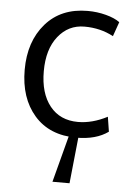

<svg xmlns="http://www.w3.org/2000/svg" viewBox="-54 -588 581 842"><g transform="rotate(5 236.5 -167.0)"><path d="M44.9 0ZM296.4 11.2Q177.7 10.7 111.3 -65.4Q44.9 -141.6 44.9 -266.1Q44.9 -390.6 112.8 -468.8Q180.7 -546.9 298.3 -546.9Q339.8 -546.9 378.7 -536.6Q417.5 -526.4 439.9 -509.8L417.5 -446.3Q360.4 -477.1 289.8 -477.1Q219.2 -477.1 174.1 -420.4Q128.9 -363.8 128.9 -266.8Q128.9 -169.9 173.6 -114Q218.3 -58.1 297.4 -58.1Q360.4 -58.1 426.3 -92.3L436.5 -27.3Q383.3 11.2 296.4 11.2ZM209 212.9 263.7 4.9H305.7L284.2 212.9Z"/></g></svg>

Font: Oxygen
Style: Normal
Weight: 400
Designer: Vernon Adams
Foundry: Vernon Adams
Version: Version Release 0.2.2 webfont; ttfautohint (v0.8.52-bc40) -l